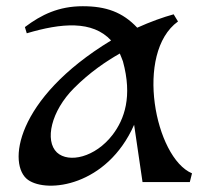

<svg xmlns="http://www.w3.org/2000/svg" viewBox="-20 -585 667 617"><path d="M60 -498 66 -478C177 -511 277 -520 337 -455C27 -267 4 -54 70 -7C132 37 324 13 411 -184L438 0H590L597 -28C478 -78 412 -415 552 -516L538 -539C505 -530 463 -515 421 -496C374 -546 321 -565 246 -565C169 -565 113 -538 60 -498ZM163 -95C123 -133 144 -228 218 -302C269 -353 321 -388 365 -413C368 -405 372 -397 375 -388C406 -275 380 -202 342 -152C286 -79 201 -60 163 -95Z"/></svg>

Font: Basteleur Moonlight
Style: Regular
Weight: 300
Designer: Keussel
Foundry: Keussel Studio
Version: Version 1.300;Glyphs 3.2 (3192)